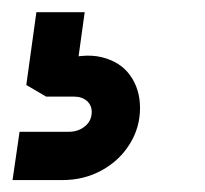

<svg xmlns="http://www.w3.org/2000/svg" viewBox="-38 -41 336 314"><path d="M-17.5 253.5 -6 174.5H75Q90 174.5 101 165.5Q112 156.5 112 142Q112 131 104 124Q96 117 83 117H37.5L5 98L21.5 -21H100.5L87 76.5L53.5 60Q97.5 45 128.2 52.5Q159 60 175 82.5Q191 105 191 135.5Q191 167.5 174.2 194.5Q157.5 221.5 128.5 237.5Q99.5 253.5 64 253.5Z"/></svg>

Font: Mohave Light SemiBold
Style: Italic
Weight: 600
Italic angle: -8°
Version: Version 2.003